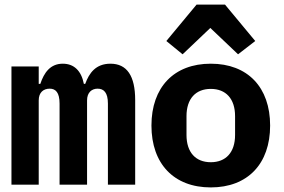

<svg xmlns="http://www.w3.org/2000/svg" viewBox="-20 -806 1240 838"><path d="M149 0V-368C149 -403 170 -419 197 -419C223 -419 240 -402 240 -354V0H360V-368C360 -403 381 -419 406 -419C433 -419 451 -402 451 -354V0H570V-369C570 -475 534 -528 462 -528C398 -528 369 -487 352 -440H346C335 -497 303 -528 254 -528C199 -528 172 -488 156 -440H149V-516H30V0Z M900 12C1061 12 1159 -91 1159 -258C1159 -425 1061 -528 900 -528C739 -528 641 -425 641 -258C641 -91 739 12 900 12ZM900 -98C834 -98 794 -141 794 -217V-299C794 -375 834 -418 900 -418C966 -418 1006 -375 1006 -299V-217C1006 -141 966 -98 900 -98ZM838 -786 706 -627 777 -569 898 -684 1019 -569 1094 -627 962 -786Z"/></svg>

Font: IBM Plex Mono
Style: Bold
Weight: 700
Monospace: yes
Designer: Mike Abbink, Paul van der Laan, Pieter van Rosmalen
Foundry: Bold Monday
Version: Version 2.004